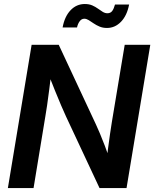

<svg xmlns="http://www.w3.org/2000/svg" viewBox="-20 -955 783 975"><path d="M20 0 140.6 -727.5H278.3L467.3 -322.8Q475.6 -305.2 487.5 -276.9Q499.5 -248.5 512.2 -215.1Q524.9 -181.6 536.6 -147.5L519.5 -123Q522.9 -155.8 528.1 -196.8Q533.2 -237.8 538.8 -275.1Q544.4 -312.5 547.9 -334.5L613.3 -727.5H743.2L622.6 0H485.4L314.9 -364.3Q304.7 -386.7 290.5 -419.4Q276.4 -452.1 259.3 -494.6Q242.2 -537.1 222.2 -588.4L242.7 -603Q236.3 -548.3 230.2 -501.7Q224.1 -455.1 219.2 -420.2Q214.4 -385.3 210.4 -364.7L150.4 0ZM523.4 -813Q502 -813 485.4 -820.1Q468.8 -827.1 455.3 -836.4Q441.9 -845.7 430.4 -852.8Q418.9 -859.9 408.2 -859.9Q394 -859.9 384.5 -846.9Q375 -834 371.1 -815.4H297.9Q308.1 -871.1 338.1 -902.8Q368.2 -934.6 410.6 -934.6Q432.6 -934.6 448.7 -927.5Q464.8 -920.4 477.5 -911.1Q490.2 -901.9 501.7 -894.8Q513.2 -887.7 525.4 -887.7Q541 -887.7 549.6 -898.9Q558.1 -910.2 564 -932.1H635.7Q625 -876 594.5 -844.5Q564 -813 523.4 -813Z"/></svg>

Font: Inter 28pt SemiBold
Style: Italic
Weight: 600
Italic angle: -9.3988°
Designer: Rasmus Andersson
Foundry: rsms
Version: Version 4.001;git-66647c0bb